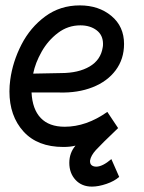

<svg xmlns="http://www.w3.org/2000/svg" viewBox="-20 -535 533 712"><path d="M422 121Q404 137 374.5 147Q345 157 321 157Q283 157 260 132Q237 107 237 69Q237 32 260 5Q241 10 215 10Q119 10 67 -47.5Q15 -105 15 -196Q15 -217 18 -239Q27 -306 59.5 -369.5Q92 -433 147.5 -474Q203 -515 276 -515Q346 -515 393 -476Q440 -437 440 -372Q440 -316 409 -274.5Q378 -233 323.5 -211.5Q269 -190 200 -192H97Q100 -130 131 -97.5Q162 -65 220 -65Q300 -65 378 -120L418 -60Q354 1 335.5 21.5Q317 42 314 60Q313 72 319.5 77.5Q326 83 337 83Q360 83 393 55ZM103 -262 206 -264Q271 -264 312.5 -288.5Q354 -313 361 -360Q362 -364 362 -372Q362 -405 338 -423Q314 -441 278 -441Q232 -441 195 -413Q158 -385 134.5 -343.5Q111 -302 103 -262Z"/></svg>

Font: Bellota
Style: Bold Italic
Weight: 700
Italic angle: -7.5°
Designer: Kemie Guaida
Foundry: Kemie Guaida
Version: Version 4.001